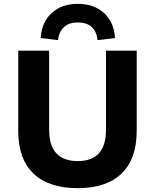

<svg xmlns="http://www.w3.org/2000/svg" viewBox="-20 -969 808 1000"><path d="M385 11Q235 11 155 -64.5Q75 -140 75 -288V-705H236V-293Q236 -210 274 -170Q312 -130 385 -130Q458 -130 495 -170.5Q532 -211 532 -293V-705H692V-288Q692 -141 613 -65Q534 11 385 11ZM282 -760 192 -771Q197 -854 249.5 -901.5Q302 -949 385 -949Q469 -949 521.5 -901.5Q574 -854 579 -771L488 -760Q484 -803 458.5 -827.5Q433 -852 385 -852Q339 -852 313 -827.5Q287 -803 282 -760Z"/></svg>

Font: Nunito Sans 9pt ExtraBold
Style: Regular
Weight: 800
Version: Version 3.101;gftools[0.9.27]